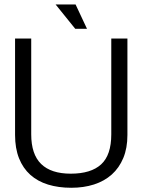

<svg xmlns="http://www.w3.org/2000/svg" viewBox="-20 -846 651 877"><path d="M377.4 -714.4H323.7L233.9 -825.7H325.2ZM562 -229.5Q562 -169.4 543.2 -124.3Q524.4 -79.1 490.5 -48.8Q456.5 -18.6 409.4 -3.4Q362.3 11.7 305.7 11.7Q247.1 11.7 199.5 -2.9Q151.9 -17.6 118.4 -47.6Q85 -77.6 66.9 -123Q48.8 -168.5 48.8 -229.5V-669.9H122.6V-232.4Q122.6 -141.1 168 -96.9Q213.4 -52.7 303.2 -52.7Q395.5 -52.7 441.9 -95.2Q488.3 -137.7 488.3 -232.4V-669.9H562Z"/></svg>

Font: SengBuhan
Style: Regular
Weight: 400
Designer: John M. Durdin
Foundry: Lao Script for Windows
Version: Version 1.400